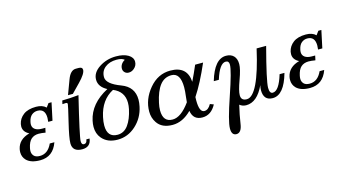

<svg xmlns="http://www.w3.org/2000/svg" viewBox="-107 -1168 3295 1824"><g transform="rotate(-15 1541.0 -256.0)"><path d="M161.1 6.3Q70.8 6.3 27.8 -36.6Q-3.9 -69.3 -3.9 -115.2Q-3.9 -130.9 -0.5 -147.5Q19 -238.3 126.5 -267.6Q68.8 -296.4 68.8 -350.1Q68.8 -361.3 71.3 -374Q82.5 -426.8 127.4 -460.9Q172.4 -495.1 252 -495.1Q315.4 -495.1 349.6 -461.4L377 -498.5H406.7L370.1 -326.7H328.1Q331.1 -348.1 331.1 -365.7Q331.1 -455.1 255.9 -455.1Q224.1 -455.1 199.5 -435.1Q174.8 -415 165.5 -371.6Q162.1 -356.9 162.1 -344.7Q162.1 -314 186.3 -296.6Q210.4 -279.3 254.4 -279.3H287.1L277.3 -234.4Q239.3 -241.2 210.4 -241.2Q165.5 -240.7 137 -215.6Q108.4 -190.4 96.2 -131.3Q92.8 -114.7 92.8 -101.1Q92.8 -73.2 111.1 -53.7Q129.4 -34.2 168.9 -34.2Q248.5 -34.2 289.1 -124.5H334.5Q288.6 6.3 161.1 6.3Z M574.7 8.8Q478.5 8.8 478.5 -74.7Q478.5 -127 515.1 -278.1Q551.8 -429.2 551.8 -442.4Q551.8 -456.1 535.6 -456.1Q521 -456.1 502 -454.1L509.3 -488.3Q590.3 -489.3 671.4 -498Q578.1 -114.3 578.1 -69.8Q578.1 -33.7 601.6 -33.7Q630.4 -33.7 634.8 -72.3H666.5Q656.7 8.8 574.7 8.8ZM623 -522.9H575.2L627.9 -664.1Q658.2 -746.6 711.9 -746.6H739.3Q776.4 -746.6 776.4 -718.8Q776.4 -680.7 705.6 -607.9Z M923.3 7.8Q821.8 7.8 768.6 -57.1Q731.4 -102.1 731.4 -168Q731.4 -196.3 738.3 -228.5Q772 -387.7 951.2 -482.4Q870.6 -524.9 870.6 -595.7Q870.6 -665 944.3 -713.1Q1018.1 -761.2 1109.9 -761.2Q1184.1 -761.2 1228.8 -734.6Q1273.4 -708 1273.4 -666Q1273.4 -627 1241.7 -600.6Q1217.8 -580.6 1189.5 -580.6Q1161.6 -580.6 1146 -600.6Q1134.8 -614.3 1134.8 -633.8Q1134.8 -655.3 1146.5 -674.3Q1159.7 -695.3 1183.1 -707.5Q1161.6 -729 1106.9 -729Q1038.1 -729 993.9 -694.1Q949.7 -659.2 949.7 -599.6Q949.7 -532.2 1088.9 -480.5Q1211.4 -434.6 1211.4 -309.1Q1211.4 -277.8 1203.6 -241.7Q1180.7 -134.3 1102.3 -63.2Q1023.9 7.8 923.3 7.8ZM934.1 -37.6Q998 -37.6 1039.1 -94.2Q1080.1 -150.9 1100.1 -244.6Q1106.9 -277.3 1106.9 -306.2Q1106.9 -417 1001 -460.9Q877 -396.5 842.8 -236.3Q833 -190.9 833 -155.3Q833 -37.6 934.1 -37.6Z M1755.4 12.2Q1664.6 12.2 1650.4 -80.6Q1563.5 7.3 1463.9 7.3Q1358.4 7.3 1312.5 -62Q1279.8 -110.4 1279.8 -171.9Q1279.8 -292.5 1365.2 -394.8Q1450.7 -497.1 1573.2 -497.1Q1738.8 -497.1 1748.5 -340.3Q1781.7 -407.7 1816.9 -490.2H1895Q1816.4 -308.1 1739.7 -192.4Q1738.8 -174.8 1738.8 -159.7Q1738.8 -42 1788.6 -42Q1827.6 -42 1855 -92.8L1890.6 -79.6Q1841.8 12.2 1755.4 12.2ZM1476.6 -42Q1559.6 -42 1648.4 -165.5Q1649.9 -190.9 1653.8 -220.2Q1660.6 -270.5 1660.6 -310.1Q1660.6 -452.1 1572.3 -452.1Q1502.4 -452.1 1458.5 -395.5Q1414.6 -338.9 1391.1 -229Q1382.3 -189 1382.3 -156.7Q1382.3 -42 1476.6 -42Z M2136.2 -405.8Q2136.2 -442.9 2104 -442.9Q2043.5 -442.9 1997.1 -293H1947.3Q2006.8 -496.1 2121.1 -496.1Q2168.9 -496.1 2196 -468Q2223.1 -439.9 2223.1 -387.7Q2223.1 -339.4 2187 -241.2Q2150.9 -143.1 2150.9 -99.6Q2150.9 -45.9 2207 -45.9Q2321.3 -45.9 2420.9 -488.3H2514.6Q2429.2 -165 2429.2 -98.1Q2429.2 -42 2460.9 -42Q2522.5 -42 2568.4 -195.3H2616.2Q2559.6 7.8 2447.8 7.8Q2357.9 7.8 2357.9 -94.2Q2357.9 -118.7 2364.3 -142.1Q2295.4 7.8 2187 7.8Q2150.9 7.8 2123 -14.6Q2100.1 80.6 2087.9 164.8Q2075.7 249 2026.4 249Q1979 249 1979 182.1Q1979 112.3 2057.6 -116.9Q2136.2 -346.2 2136.2 -405.8Z M2814.9 6.3Q2724.6 6.3 2681.6 -36.6Q2649.9 -69.3 2649.9 -115.2Q2649.9 -130.9 2653.3 -147.5Q2672.9 -238.3 2780.3 -267.6Q2722.7 -296.4 2722.7 -350.1Q2722.7 -361.3 2725.1 -374Q2736.3 -426.8 2781.2 -460.9Q2826.2 -495.1 2905.8 -495.1Q2969.2 -495.1 3003.4 -461.4L3030.8 -498.5H3060.5L3023.9 -326.7H2981.9Q2984.9 -348.1 2984.9 -365.7Q2984.9 -455.1 2909.7 -455.1Q2877.9 -455.1 2853.3 -435.1Q2828.6 -415 2819.3 -371.6Q2815.9 -356.9 2815.9 -344.7Q2815.9 -314 2840.1 -296.6Q2864.3 -279.3 2908.2 -279.3H2940.9L2931.2 -234.4Q2893.1 -241.2 2864.3 -241.2Q2819.3 -240.7 2790.8 -215.6Q2762.2 -190.4 2750 -131.3Q2746.6 -114.7 2746.6 -101.1Q2746.6 -73.2 2764.9 -53.7Q2783.2 -34.2 2822.8 -34.2Q2902.3 -34.2 2942.9 -124.5H2988.3Q2942.4 6.3 2814.9 6.3Z"/></g></svg>

Font: Munson
Style: Italic
Weight: 400
Italic angle: -12°
Designer: Paul James MIller
Foundry: High-Logic / Made with FontCreator
Version: Version 2.10;May 5, 2019;FontCreator 11.5.0.2430 64-bit